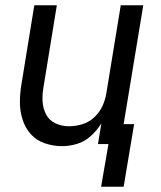

<svg xmlns="http://www.w3.org/2000/svg" viewBox="-20 -550 616 733"><path d="M452 163 492 -76H452L527 -530H441L386 -194Q382 -169 371 -145Q360 -121 339.5 -102Q319 -83 293.5 -75.5Q268 -68 243 -68Q216 -68 192 -79Q168 -90 156 -113Q144 -136 142.5 -163Q141 -190 146 -217L197 -530H111L62 -229Q56 -194 56 -160Q56 -126 66 -94Q76 -62 97.5 -38Q119 -14 151 -3Q183 8 217 8Q246 8 275 -1Q304 -10 327.5 -31.5Q351 -53 367 -79L354 0H394L366 163Z"/></svg>

Font: Iosevka Sparkle
Style: Italic
Weight: 400
Italic angle: -9°
Designer: Belleve Invis
Foundry: Belleve Invis
Version: Version 4.5.0; ttfautohint (v1.8.3)